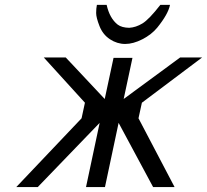

<svg xmlns="http://www.w3.org/2000/svg" viewBox="-20 -757 838 777"><path d="M132.8 0H45.9L310.1 -278.3L323.7 -341.3L157.2 -524.4H246.1L403.8 -356.4L439.5 -522.9H516.1L480.5 -356.4L709 -524.4H797.9L554.2 -341.3L540.5 -278.3L686.5 0H599.6L460 -259.8L404.8 0H328.1L383.3 -259.8ZM616.2 -645Q593.3 -617.2 556.2 -598.1Q519 -579.1 486.6 -579.1Q454.1 -579.1 425 -598.1Q396 -617.2 382.6 -651.6Q369.1 -686 369.1 -704.3Q369.1 -722.7 372.1 -737.3H411.6Q423.8 -682.6 456.5 -657.2Q473.1 -645 502.9 -644.5Q529.8 -646 556.4 -662.1Q583 -678.2 628.9 -737.3H668Q660.6 -699.7 616.2 -645Z"/></svg>

Font: Tuffy
Style: Italic
Weight: 400
Italic angle: -12°
Designer: Thatcher Ulrich, Karoly Barta and Michael Everson
Version: Version 001.271